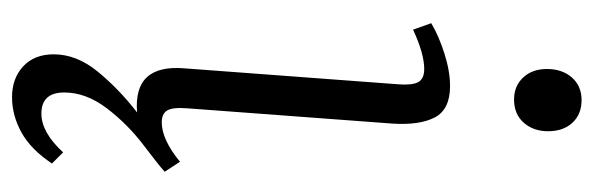

<svg xmlns="http://www.w3.org/2000/svg" viewBox="-362 -424 1010 327"><g transform="rotate(90 143.5 -260.0)"><path d="M97 -686Q97 -712 111.5 -728.5Q126 -745 150 -745Q174 -745 188.5 -729.5Q203 -714 203 -688Q203 -663 188.5 -646.5Q174 -630 149 -630Q126 -630 111.5 -645.5Q97 -661 97 -686ZM96 -70 123 -432Q125 -456 119.5 -466.5Q114 -477 97 -477Q71 -477 30 -458L19 -489Q41 -502 71 -511.5Q101 -521 126 -521Q166 -521 179.5 -495Q193 -469 190 -423L164 -74Q162 -49 167.5 -39.5Q173 -30 188 -30Q217 -30 255 -61L272 -35Q263 -27 252 -18.5Q241 -10 228 0Q191 28 164 63.5Q137 99 137 136Q137 175 173 175Q205 175 239 138L258 157Q234 193 205 209Q176 225 145 225Q113 225 92.5 206Q72 187 72 154Q72 115 101.5 79Q131 43 171 12Q88 19 96 -70Z"/></g></svg>

Font: Literata 36pt Light
Style: Italic
Weight: 300
Italic angle: -2°
Designer: Latin by Veronika Burian and Jose Scaglione. Greek by Irene Vlachou. Cyrillic by Vera Evstafieva
Foundry: TypeTogether
Version: Version 3.002